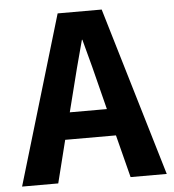

<svg xmlns="http://www.w3.org/2000/svg" viewBox="-52 -776 746 825"><g transform="rotate(-5 321.0 -364.0)"><path d="M227 -728H417L634 0H478L431 -184H212L166 0H10ZM289 -486 242 -300H402L355 -486L323 -606H321Z"/></g></svg>

Font: Murecho SemiBold
Style: Regular
Weight: 600
Designer: Neil Summerour
Foundry: Positype
Version: Version 1.010; ttfautohint (v1.8.3)